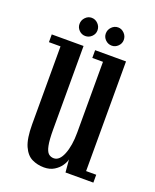

<svg xmlns="http://www.w3.org/2000/svg" viewBox="-126 -719 647 803"><g transform="rotate(20 197.5 -318.0)"><path d="M168 11Q139 11 114.5 -0.8Q90 -12.5 75.2 -45.5Q60.5 -78.5 60.5 -142V-488.5H9V-523H150.5V-151.5Q150.5 -105 155.5 -80.5Q160.5 -56 170.2 -47.5Q180 -39 193.5 -39Q219 -39 234.2 -77.2Q249.5 -115.5 249.5 -173.5V-488.5H202V-523H339.5V-35H384.5V0H260.5L255.5 -56.5Q253 -43.5 242.2 -27.8Q231.5 -12 212.8 -0.5Q194 11 168 11ZM260.5 -564.5Q244 -564.5 232 -576.2Q220 -588 220 -604Q220 -621 232 -633.2Q244 -645.5 260.5 -645.5Q276 -645.5 288 -633.2Q300 -621 300 -604Q300 -588 288 -576.2Q276 -564.5 260.5 -564.5ZM142.5 -564.5Q126.5 -564.5 114.8 -576.2Q103 -588 103 -604Q103 -621 114.8 -633.2Q126.5 -645.5 142.5 -645.5Q159 -645.5 171 -633.2Q183 -621 183 -604Q183 -588 171 -576.2Q159 -564.5 142.5 -564.5Z"/></g></svg>

Font: Imbue 10pt Medium
Style: Regular
Weight: 500
Designer: Tyler Finck
Foundry: Etcetera Type Company
Version: Version 1.102; ttfautohint (v1.8.3)